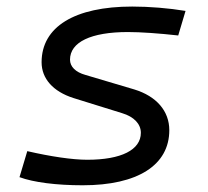

<svg xmlns="http://www.w3.org/2000/svg" viewBox="-20 -547 626 577"><path d="M228.5 9.8C394 9.8 488.8 -50.8 488.8 -155.8C488.8 -212.9 450.7 -257.8 383.3 -278.3L236.8 -321.8C207 -330.1 190.4 -346.7 190.4 -367.7C190.4 -420.4 253.4 -450.7 364.3 -450.7C402.8 -450.7 458 -446.8 515.6 -440.4L537.6 -514.2C487.3 -522.5 428.7 -527.3 377.4 -527.3C204.1 -527.3 105 -466.3 105 -359.9C105 -311 139.2 -272 200.7 -252.4L346.7 -207C382.8 -196.3 403.3 -174.3 403.3 -147.9C403.3 -96.7 344.7 -66.9 242.2 -66.9C197.3 -66.9 131.8 -76.7 62 -92.8L38.6 -14.6C80.6 1 149.4 9.8 228.5 9.8Z"/></svg>

Font: Cascadia Mono SemiLight
Style: Italic
Weight: 350
Italic angle: -10°
Monospace: yes
Designer: Aaron Bell
Foundry: Saja Typeworks
Version: Version 2404.023